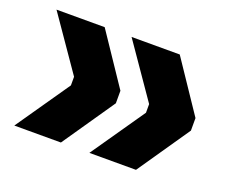

<svg xmlns="http://www.w3.org/2000/svg" viewBox="-82 -606 814 691"><g transform="rotate(20 325.0 -261.0)"><path d="M499.5 -483 631 -287.3V-239.3L493.5 -39H315L457 -244.5V-277.5L315 -483ZM212 -483 343.5 -287.3V-239.3L206 -39H27.5L169.5 -244.5V-277.5L27.5 -483Z"/></g></svg>

Font: SVN-Sora Variable
Style: Regular
Weight: 400
Designer: Jonathan Barnbrook, Julián Moncada
Foundry: Barnbrook Fonts
Version: Version 2.000 - Viet hoa boi STYLEno.1 Fonts